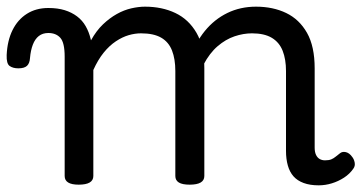

<svg xmlns="http://www.w3.org/2000/svg" viewBox="-75 -539 1085 576"><path d="M161 15Q140 15 129.5 8.5Q119 2 119 -11V-369Q119 -411 106 -425.5Q93 -440 70 -440Q53 -440 41.5 -431Q30 -422 23.5 -405Q17 -388 15 -365Q14 -349 6 -341.5Q-2 -334 -20 -334Q-36 -334 -46 -341Q-56 -348 -55 -374Q-53 -417 -37.5 -448.5Q-22 -480 5.5 -497.5Q33 -515 70 -515Q98 -515 119 -508.5Q140 -502 156 -490Q172 -478 182 -460.5Q192 -443 197 -422L198 -418Q214 -447 234 -466Q254 -485 275.5 -497Q297 -509 319 -514Q341 -519 360 -519Q411 -519 451 -500Q491 -481 514.5 -440.5Q538 -400 538 -334V-11Q538 2 527 8.5Q516 15 494 15Q472 15 461.5 8.5Q451 2 451 -11V-326Q451 -362 441 -387.5Q431 -413 408.5 -426Q386 -439 348 -439Q330 -439 311 -433.5Q292 -428 272.5 -415Q253 -402 236 -381Q219 -360 205 -329V-11Q205 2 194 8.5Q183 15 161 15ZM881 17Q855 17 836 10Q817 3 805.5 -10Q794 -23 788.5 -42.5Q783 -62 783 -86V-326Q783 -361 773 -386.5Q763 -412 740.5 -425.5Q718 -439 681 -439Q655 -439 628.5 -430Q602 -421 578 -400.5Q554 -380 535.5 -345Q517 -310 506 -259H480Q480 -316 495.5 -363.5Q511 -411 539.5 -446Q568 -481 607 -500Q646 -519 693 -519Q744 -519 783.5 -500Q823 -481 846 -440.5Q869 -400 869 -334V-96Q869 -83 873 -74.5Q877 -66 884 -62Q891 -58 900 -58Q912 -58 919 -61Q926 -64 932 -69Q938 -74 946 -80Q953 -85 963 -82.5Q973 -80 981 -69Q987 -62 989 -51.5Q991 -41 985 -33Q974 -17 957 -6Q940 5 920.5 11Q901 17 881 17Z"/></svg>

Font: Playwrite PT
Style: Regular
Weight: 400
Designer: Veronika Burian, José Scaglione
Foundry: TypeTogether
Version: Version 1.002